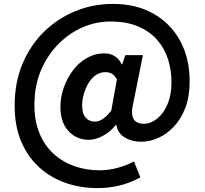

<svg xmlns="http://www.w3.org/2000/svg" viewBox="-20 -772 1047 982"><path d="M478 190Q393 190 317 164Q241 138 182 85Q123 32 89 -47Q55 -126 55 -232Q55 -350 95 -445.5Q135 -541 205 -609.5Q275 -678 365.5 -715Q456 -752 557 -752Q678 -752 766 -701.5Q854 -651 902 -562Q950 -473 950 -356Q950 -279 928 -221Q906 -163 869 -124Q832 -85 788 -66Q744 -47 701 -47Q654 -47 618 -69Q582 -91 575 -133H572Q547 -100 508.5 -78.5Q470 -57 434 -57Q371 -57 330 -102Q289 -147 289 -225Q289 -275 306 -323.5Q323 -372 353 -412Q383 -452 424.5 -475.5Q466 -499 515 -499Q543 -499 565.5 -485.5Q588 -472 603 -443H605L621 -490H711L662 -246Q635 -139 716 -139Q751 -139 783.5 -165Q816 -191 836.5 -238.5Q857 -286 857 -351Q857 -414 839 -470Q821 -526 783 -569Q745 -612 686 -637Q627 -662 545 -662Q471 -662 402 -632Q333 -602 277.5 -545.5Q222 -489 189 -411Q156 -333 156 -236Q156 -153 182 -90Q208 -27 254.5 15Q301 57 361 78Q421 99 489 99Q536 99 583 86Q630 73 665 54L698 135Q647 163 593 176.5Q539 190 478 190ZM466 -150Q485 -150 505 -163Q525 -176 549 -206L578 -366Q567 -386 552.5 -394.5Q538 -403 519 -403Q492 -403 469.5 -387.5Q447 -372 432 -346Q417 -320 408.5 -290.5Q400 -261 400 -233Q400 -191 418 -170.5Q436 -150 466 -150Z"/></svg>

Font: Noto Sans KR
Style: Bold
Weight: 700
Designer: Ryoko NISHIZUKA  (kana, bopomofo & ideographs); Paul D. Hunt (Latin, Greek & Cyrillic); Sandoll Communications , Soo-you
Foundry: Adobe
Version: Version 2.004-H2;hotconv 1.0.118;makeotfexe 2.5.65603